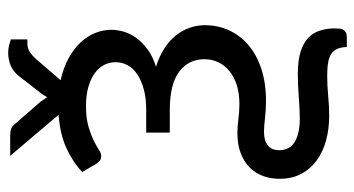

<svg xmlns="http://www.w3.org/2000/svg" viewBox="-223 -457 886 480"><g transform="rotate(-90 220.0 -217.0)"><path d="M259.5 -508.5Q290.5 -501.5 314 -488.8Q337.5 -476 353.5 -459Q369.5 -442 377.5 -422.2Q385.5 -402.5 385.5 -382Q385.5 -367 380.8 -350.5Q376 -334 365 -319Q354 -304 336.5 -291Q319 -278 293 -270Q319 -262 338.8 -249.2Q358.5 -236.5 371.2 -220.5Q384 -204.5 390.5 -186Q397 -167.5 397 -148Q397 -115 384 -87Q371 -59 346.8 -38.5Q322.5 -18 287.2 -6.5Q252 5 208 5Q184.5 5 164.5 2.5Q144.5 0 130 0Q108.5 0 96.5 9.5Q84.5 19 84.5 38Q84.5 64.5 105.5 77Q126.5 89.5 164 89.5Q175 89.5 188.8 88.8Q202.5 88 217.2 87Q232 86 246.5 85.2Q261 84.5 274 84.5Q307.5 84.5 329.8 91.2Q352 98 365 110.2Q378 122.5 383.5 139.8Q389 157 389 177.5Q389 183.5 388.5 188.8Q388 194 385.8 198Q383.5 202 379.2 204.5Q375 207 367.5 207H342.5Q342 193.5 338.2 184Q334.5 174.5 326.2 168.8Q318 163 304.5 160.5Q291 158 271 158Q245.5 158 220 160.5Q194.5 163 171 163Q137 163 108.2 155Q79.5 147 58.2 131.2Q37 115.5 25 92.5Q13 69.5 13 39Q13 16.5 20.2 -3Q27.5 -22.5 42 -36.5Q56.5 -50.5 77.8 -58.5Q99 -66.5 127.5 -66.5Q144 -66.5 162.5 -64Q181 -61.5 200 -61.5Q227 -61.5 247.8 -68.2Q268.5 -75 282.8 -86.8Q297 -98.5 304.5 -114.5Q312 -130.5 312 -149Q312 -188.5 280.8 -212Q249.5 -235.5 186 -235.5H128.5V-294.5H186Q213.5 -294.5 235.5 -300.2Q257.5 -306 273 -316Q288.5 -326 296.5 -340.2Q304.5 -354.5 304.5 -371Q304.5 -386 297.8 -399.5Q291 -413 277.2 -423Q263.5 -433 243 -439Q222.5 -445 195 -445Q165 -445 144.2 -439Q123.5 -433 109.2 -426Q95 -419 86 -413Q77 -407 70.5 -407Q64 -407 59.8 -409.5Q55.5 -412 50 -420L30 -454.5Q55.5 -478.5 90.2 -494.2Q125 -510 173 -513.5L70.5 -634.5H122Q132 -634.5 138.8 -631.8Q145.5 -629 151 -621.5L205.5 -559Q208 -555 211 -550.8Q214 -546.5 217 -542Q221.5 -550.5 228 -559L270 -613Q281 -627 296 -633.2Q311 -639.5 328 -639.5Q338 -639.5 346 -637.5Q354 -635.5 361.5 -633V-591.5H351.5Q338.5 -591.5 329.2 -585Q320 -578.5 312.5 -570Z"/></g></svg>

Font: Lato-Regular
Style: Regular
Weight: 400
Designer: Lukasz Dziedzic with Adam Twardoch and Botio Nikoltchev
Foundry: tyPoland Lukasz Dziedzic
Version: Version 2.015; 2015-08-06; http://www.latofonts.com/